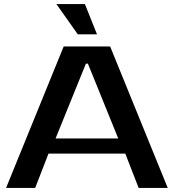

<svg xmlns="http://www.w3.org/2000/svg" viewBox="-20 -930 860 950"><path d="M255 -245H565L415 -615H405ZM525 -700 810 0H666L600 -170H220L154 0H10L295 -700ZM259 -910 365 -760H460L400 -910Z"/></svg>

Font: Prosto One
Style: Regular
Weight: 400
Designer: Pavel Emelyanov and Jovanny lemonad
Foundry: Pavel Emelyanov and Jovanny Lemonad
Version: Version 1.001